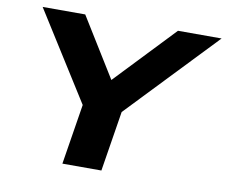

<svg xmlns="http://www.w3.org/2000/svg" viewBox="-78 -801 1058 897"><g transform="rotate(10 451.5 -352.5)"><path d="M272 0 330 -362 342 -248 54 -705H256L431 -422H427L696 -705H903L467 -248L515 -362L457 0Z"/></g></svg>

Font: Nunito Sans 7pt Expanded ExtraBold
Style: Italic
Weight: 800
Width: 7
Italic angle: -9°
Designer: Vernon Adams
Foundry: Vernon Adams
Version: Version 3.101;gftools[0.9.27]